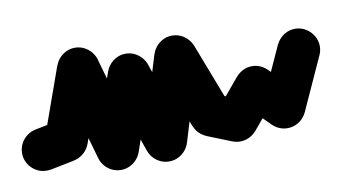

<svg xmlns="http://www.w3.org/2000/svg" viewBox="-96 -578 1393 785"><g transform="rotate(-10 600.5 -185.5)"><path d="M-37.3 -60Q-37.3 -36.3 -25.5 -16.3Q-13.7 3.7 6.3 15.5Q26.3 27.3 50 27.3Q73.7 27.3 93.7 15.5Q113.7 3.7 125.7 -16.3Q137.7 -36.3 137.7 -60Q137.7 -83.7 125.7 -103.7Q113.7 -123.7 93.7 -135.7Q73.7 -147.7 50 -147.7Q26.3 -147.7 6.3 -135.7Q-13.7 -123.7 -25.5 -103.7Q-37.3 -83.7 -37.3 -60Z M32.7 -146 67.3 26 167.3 6 132.7 -166Z M62.7 -80Q62.7 -56.3 74.5 -36.3Q86.3 -16.3 106.3 -4.5Q126.3 7.3 150 7.3Q173.7 7.3 193.7 -4.5Q213.7 -16.3 225.7 -36.3Q237.7 -56.3 237.7 -80Q237.7 -103.7 225.7 -123.7Q213.7 -143.7 193.7 -155.7Q173.7 -167.7 150 -167.7Q126.3 -167.7 106.3 -155.7Q86.3 -143.7 74.5 -123.7Q62.7 -103.7 62.7 -80Z M67.3 -109.3 232.7 -50.7 332.7 -330.7 167.3 -389.3Z M162.7 -360Q162.7 -336.3 174.5 -316.3Q186.3 -296.3 206.3 -284.5Q226.3 -272.7 250 -272.7Q273.7 -272.7 293.7 -284.5Q313.7 -296.3 325.7 -316.3Q337.7 -336.3 337.7 -360Q337.7 -383.7 325.7 -403.7Q313.7 -423.7 293.7 -435.7Q273.7 -447.7 250 -447.7Q226.3 -447.7 206.3 -435.7Q186.3 -423.7 174.5 -403.7Q162.7 -383.7 162.7 -360Z M334 -383.7 166 -336.3 266 13.7 434 -33.7Z M262.7 -10Q262.7 13.7 274.5 33.7Q286.3 53.7 306.3 65.5Q326.3 77.3 350 77.3Q373.7 77.3 393.7 65.5Q413.7 53.7 425.7 33.7Q437.7 13.7 437.7 -10Q437.7 -33.7 425.7 -53.7Q413.7 -73.7 393.7 -85.7Q373.7 -97.7 350 -97.7Q326.3 -97.7 306.3 -85.7Q286.3 -73.7 274.5 -53.7Q262.7 -33.7 262.7 -10Z M267.3 -38.7 432.7 18.7 532.7 -271.3 367.3 -328.7Z M362.7 -300Q362.7 -276.3 374.5 -256.3Q386.3 -236.3 406.3 -224.5Q426.3 -212.7 450 -212.7Q473.7 -212.7 493.7 -224.5Q513.7 -236.3 525.7 -256.3Q537.7 -276.3 537.7 -300Q537.7 -323.7 525.7 -343.7Q513.7 -363.7 493.7 -375.7Q473.7 -387.7 450 -387.7Q426.3 -387.7 406.3 -375.7Q386.3 -363.7 374.5 -343.7Q362.7 -323.7 362.7 -300Z M532.7 -328.7 367.3 -271.3 467.3 18.7 632.7 -38.7Z M462.7 -10Q462.7 13.7 474.5 33.7Q486.3 53.7 506.3 65.5Q526.3 77.3 550 77.3Q573.7 77.3 593.7 65.5Q613.7 53.7 625.7 33.7Q637.7 13.7 637.7 -10Q637.7 -33.7 625.7 -53.7Q613.7 -73.7 593.7 -85.7Q573.7 -97.7 550 -97.7Q526.3 -97.7 506.3 -85.7Q486.3 -73.7 474.5 -53.7Q462.7 -33.7 462.7 -10Z M466 -35.3 634 15.3 734 -314.7 566 -365.3Z M562.7 -340Q562.7 -316.3 574.5 -296.3Q586.3 -276.3 606.3 -264.5Q626.3 -252.7 650 -252.7Q673.7 -252.7 693.7 -264.5Q713.7 -276.3 725.7 -296.3Q737.7 -316.3 737.7 -340Q737.7 -363.7 725.7 -383.7Q713.7 -403.7 693.7 -415.7Q673.7 -427.7 650 -427.7Q626.3 -427.7 606.3 -415.7Q586.3 -403.7 574.5 -383.7Q562.7 -363.7 562.7 -340Z M732 -371.3 568 -308.7 668 -48.7 832 -111.3Z M662.7 -80Q662.7 -56.3 674.5 -36.3Q686.3 -16.3 706.3 -4.5Q726.3 7.3 750 7.3Q773.7 7.3 793.7 -4.5Q813.7 -16.3 825.7 -36.3Q837.7 -56.3 837.7 -80Q837.7 -103.7 825.7 -123.7Q813.7 -143.7 793.7 -155.7Q773.7 -167.7 750 -167.7Q726.3 -167.7 706.3 -155.7Q686.3 -143.7 674.5 -123.7Q662.7 -103.7 662.7 -80Z M782.3 -161.3 717.7 1.3 817.7 41.3 882.3 -121.3Z M762.7 -40Q762.7 -16.3 774.5 3.7Q786.3 23.7 806.3 35.5Q826.3 47.3 850 47.3Q873.7 47.3 893.7 35.5Q913.7 23.7 925.7 3.7Q937.7 -16.3 937.7 -40Q937.7 -63.7 925.7 -83.7Q913.7 -103.7 893.7 -115.7Q873.7 -127.7 850 -127.7Q826.3 -127.7 806.3 -115.7Q786.3 -103.7 774.5 -83.7Q762.7 -63.7 762.7 -40Z M782.7 -96 917.3 16 1017.3 -104 882.7 -216Z M862.7 -160Q862.7 -136.3 874.5 -116.3Q886.3 -96.3 906.3 -84.5Q926.3 -72.7 950 -72.7Q973.7 -72.7 993.7 -84.5Q1013.7 -96.3 1025.7 -116.3Q1037.7 -136.3 1037.7 -160Q1037.7 -183.7 1025.7 -203.7Q1013.7 -223.7 993.7 -235.7Q973.7 -247.7 950 -247.7Q926.3 -247.7 906.3 -235.7Q886.3 -223.7 874.5 -203.7Q862.7 -183.7 862.7 -160Z M1011.7 -221.7 888.3 -98.3 988.3 1.7 1111.7 -121.7Z M962.7 -60Q962.7 -36.3 974.5 -16.3Q986.3 3.7 1006.3 15.5Q1026.3 27.3 1050 27.3Q1073.7 27.3 1093.7 15.5Q1113.7 3.7 1125.7 -16.3Q1137.7 -36.3 1137.7 -60Q1137.7 -83.7 1125.7 -103.7Q1113.7 -123.7 1093.7 -135.7Q1073.7 -147.7 1050 -147.7Q1026.3 -147.7 1006.3 -135.7Q986.3 -123.7 974.5 -103.7Q962.7 -83.7 962.7 -60Z M970.3 -96.3 1129.7 -23.7 1229.7 -243.7 1070.3 -316.3Z M1062.7 -280Q1062.7 -256.3 1074.5 -236.3Q1086.3 -216.3 1106.3 -204.5Q1126.3 -192.7 1150 -192.7Q1173.7 -192.7 1193.7 -204.5Q1213.7 -216.3 1225.7 -236.3Q1237.7 -256.3 1237.7 -280Q1237.7 -303.7 1225.7 -323.7Q1213.7 -343.7 1193.7 -355.7Q1173.7 -367.7 1150 -367.7Q1126.3 -367.7 1106.3 -355.7Q1086.3 -343.7 1074.5 -323.7Q1062.7 -303.7 1062.7 -280Z"/></g></svg>

Font: Linefont Thin
Style: Regular
Weight: 100
Monospace: yes
Version: Version 3.002;gftools[0.9.33]